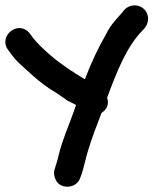

<svg xmlns="http://www.w3.org/2000/svg" viewBox="-23 -706 573 717"><path d="M7 -520 18 -505C27 -493 38 -479 56 -463L98 -425C127 -399 155 -378 189 -358L224 -334V-333C237 -326 249 -320 261 -314C246 -269 225 -219 209 -172C198 -140 193 -109 185 -87L181 -73L180 -72C177 -58 180 -46 184 -37C197 -6 231 -5 250 -13C262 -18 272 -28 277 -43L282 -56C291 -84 297 -115 305 -141C319 -188 337 -235 356 -284C369 -293 380 -306 380 -324C380 -329 379 -334 377 -341C413 -438 450 -533 510 -593C514 -597 530 -612 530 -636C530 -666 506 -686 480 -686C452 -686 439 -666 436 -663L435 -661C419 -642 390 -615 373 -578C344 -528 318 -473 294 -410C250 -436 203 -467 165 -500C143 -519 114 -546 100 -565L89 -580C47 -635 -31 -572 7 -520Z"/></svg>

Font: Stray Cat
Style: ExBlk
Weight: 1000
Version: Version 1.0